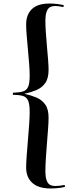

<svg xmlns="http://www.w3.org/2000/svg" viewBox="-20 -841 428 1087"><path d="M266 226Q198 226 163 194.5Q128 163 128 107Q128 83 131 42Q134 1 138 -46Q142 -93 145 -136Q148 -179 148 -208Q148 -250 139.5 -270.5Q131 -291 110.5 -297.5Q90 -304 53 -304V-316Q90 -317 110.5 -323.5Q131 -330 139.5 -350Q148 -370 148 -413Q148 -441 145 -480Q142 -519 138 -561.5Q134 -604 131 -641.5Q128 -679 128 -702Q128 -758 160.5 -789.5Q193 -821 261 -821Q282 -821 302.5 -818.5Q323 -816 341 -812L339 -801Q327 -803 316 -805Q305 -807 291 -807Q276 -807 264 -801Q252 -795 244.5 -776.5Q237 -758 237 -721Q237 -695 239.5 -658.5Q242 -622 245.5 -582Q249 -542 252 -506Q255 -470 255 -446Q255 -397 236 -370.5Q217 -344 186 -331Q155 -318 118 -310Q155 -302 186 -289Q217 -276 236 -249.5Q255 -223 255 -175Q255 -149 252 -109.5Q249 -70 245.5 -25.5Q242 19 239.5 59Q237 99 237 126Q237 163 244.5 181.5Q252 200 264 206Q276 212 291 212Q306 212 318.5 210.5Q331 209 346 206L348 217Q312 226 266 226Z"/></svg>

Font: Literata 72pt Medium
Style: Regular
Weight: 500
Designer: Latin by Veronika Burian and Jose Scaglione. Greek by Irene Vlachou. Cyrillic by Vera Evstafieva.
Foundry: TypeTogether
Version: Version 3.002